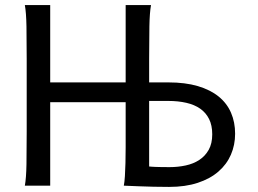

<svg xmlns="http://www.w3.org/2000/svg" viewBox="-20 -733 1019 758"><path d="M178.2 -329.6V0H78.1Q83.5 -29.3 84.5 -84.7Q85.4 -140.1 85.4 -212.4V-500.5Q85.4 -572.8 84.5 -628.2Q83.5 -683.6 78.1 -712.9H178.2V-407.7H476.1V-712.9H576.2Q570.8 -683.6 569.8 -628.2Q568.8 -572.8 568.8 -500.5V-407.7H644.5Q711.4 -407.7 761 -393.1Q810.5 -378.4 843.3 -351.8Q876 -325.2 892.1 -287.8Q908.2 -250.5 908.2 -205.1Q908.2 -160.6 891.6 -122.3Q875 -84 842.3 -55.7Q809.6 -27.3 760.7 -11.2Q711.9 4.9 647.5 4.9Q617.2 4.9 585.9 4.2Q554.7 3.4 528.3 2.4Q498 1.5 468.8 0Q471.7 -14.6 473.1 -37.6Q474.6 -60.5 475.3 -89.4Q476.1 -118.2 476.1 -151.9V-329.6ZM568.8 -75.7Q575.7 -75.2 581.3 -74.7Q586.9 -74.2 595.2 -74Q603.5 -73.7 616.2 -73.5Q628.9 -73.2 649.4 -73.2Q682.6 -73.2 713.1 -79.8Q743.7 -86.4 766.8 -101.6Q790 -116.7 804 -141.6Q817.9 -166.5 817.9 -202.6Q817.9 -238.3 805.4 -263.2Q793 -288.1 770.3 -304Q747.6 -319.8 715.6 -327.1Q683.6 -334.5 644.5 -334.5H568.8Z"/></svg>

Font: Andika FrenchTight
Style: Regular
Weight: 400
Designer: Victor Gaultney, Annie Olsen, Julie Remington, Don Collingsworth, Eric Hays, Becca Hirsbrunner
Foundry: SIL International
Version: Version 5.000 ; Dig1 Dig4Opn Dig7 LnSpcTght